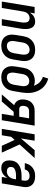

<svg xmlns="http://www.w3.org/2000/svg" viewBox="1108 -1884 783 3040"><g transform="rotate(90 1500.0 -363.5)"><path d="M4 0 90 -520H192L179 -445Q191 -463 206.5 -479.5Q222 -496 240.5 -507Q259 -518 280 -523Q301 -528 321 -528Q347 -528 370 -519Q393 -510 407.5 -491Q422 -472 429.5 -448.5Q437 -425 439 -400.5Q441 -376 439 -350Q437 -324 433 -299L383 0H282L334 -313Q336 -327 337 -342Q338 -357 336.5 -371Q335 -385 330.5 -398Q326 -411 317 -421Q308 -431 294.5 -435.5Q281 -440 266 -440Q247 -440 228 -432.5Q209 -425 194.5 -410Q180 -395 172.5 -376.5Q165 -358 162 -339L106 0Z M705 8Q676 8 647.5 2Q619 -4 596 -19Q573 -34 557.5 -56.5Q542 -79 534.5 -106Q527 -133 527.5 -162.5Q528 -192 533 -221L553 -341Q557 -366 565.5 -391Q574 -416 588.5 -438Q603 -460 623.5 -478Q644 -496 668 -507.5Q692 -519 717.5 -523.5Q743 -528 768 -528Q798 -528 826 -522Q854 -516 877 -501Q900 -486 916 -463.5Q932 -441 939 -414Q946 -387 946 -357.5Q946 -328 941 -299L921 -179Q917 -154 908.5 -129Q900 -104 885.5 -82Q871 -60 850 -42Q829 -24 805 -12.5Q781 -1 755.5 3.5Q730 8 705 8ZM707 -80Q728 -80 749 -88.5Q770 -97 786 -113.5Q802 -130 810 -151Q818 -172 822 -193L842 -313Q844 -328 845 -343Q846 -358 843.5 -372.5Q841 -387 835.5 -400Q830 -413 820 -422.5Q810 -432 796 -436Q782 -440 767 -440Q746 -440 724.5 -431.5Q703 -423 687.5 -406.5Q672 -390 663.5 -369Q655 -348 652 -327L632 -207Q629 -192 628.5 -177Q628 -162 630 -147.5Q632 -133 637.5 -120Q643 -107 653.5 -97.5Q664 -88 678 -84Q692 -80 707 -80Z M1205 8Q1176 8 1147.5 2Q1119 -4 1096 -19Q1073 -34 1057.5 -56.5Q1042 -79 1034.5 -106Q1027 -133 1027.5 -162.5Q1028 -192 1033 -221L1053 -341Q1057 -366 1065 -389.5Q1073 -413 1087.5 -434.5Q1102 -456 1122 -473.5Q1142 -491 1165.5 -502Q1189 -513 1213.5 -518Q1238 -523 1262 -523Q1282 -523 1301.5 -519Q1321 -515 1337 -506Q1329 -531 1316 -554Q1303 -577 1285 -596Q1267 -615 1244.5 -628.5Q1222 -642 1196 -650L1223 -735Q1267 -724 1305 -701Q1343 -678 1372 -645Q1401 -612 1419 -571Q1437 -530 1445.5 -485.5Q1454 -441 1451.5 -393.5Q1449 -346 1441 -299L1421 -179Q1417 -154 1408.5 -129Q1400 -104 1385.5 -82Q1371 -60 1350 -42Q1329 -24 1305 -12.5Q1281 -1 1255.5 3.5Q1230 8 1205 8ZM1207 -80Q1228 -80 1249 -88.5Q1270 -97 1286 -113.5Q1302 -130 1310 -151Q1318 -172 1322 -193L1340 -306Q1343 -321 1344 -336Q1345 -351 1342.5 -365.5Q1340 -380 1334.5 -393.5Q1329 -407 1318.5 -416.5Q1308 -426 1294 -430.5Q1280 -435 1264 -435Q1244 -435 1223.5 -427Q1203 -419 1187.5 -403.5Q1172 -388 1163.5 -367.5Q1155 -347 1152 -327L1132 -207Q1129 -192 1128.5 -177Q1128 -162 1130 -147.5Q1132 -133 1137.5 -120Q1143 -107 1153.5 -97.5Q1164 -88 1178 -84Q1192 -80 1207 -80Z M1475 0 1645 -196Q1619 -204 1598.5 -221.5Q1578 -239 1567 -263.5Q1556 -288 1554.5 -316Q1553 -344 1558 -373Q1561 -393 1568 -413.5Q1575 -434 1587.5 -451.5Q1600 -469 1618 -483Q1636 -497 1655.5 -505.5Q1675 -514 1696 -517Q1717 -520 1737 -520H1969L1883 0H1782L1813 -188H1750L1587 0ZM1708 -276H1827L1853 -432H1737Q1723 -432 1708.5 -427.5Q1694 -423 1682.5 -412Q1671 -401 1665 -387Q1659 -373 1657 -359Q1655 -344 1655.5 -329Q1656 -314 1662 -301.5Q1668 -289 1680.5 -282.5Q1693 -276 1708 -276Z M2020 0 2106 -520H2207L2171 -302L2357 -520H2482L2267 -282L2396 0H2288L2195 -203L2146 -149L2121 0Z M2641 8Q2620 8 2600 3.5Q2580 -1 2564.5 -12.5Q2549 -24 2538.5 -41Q2528 -58 2523.5 -77.5Q2519 -97 2519 -118Q2519 -139 2523 -160Q2527 -185 2538 -209.5Q2549 -234 2569 -252.5Q2589 -271 2613.5 -283Q2638 -295 2663 -301.5Q2688 -308 2713.5 -310.5Q2739 -313 2765 -313H2834L2839 -347Q2842 -365 2840 -383Q2838 -401 2828 -414.5Q2818 -428 2801 -434Q2784 -440 2766 -440Q2749 -440 2732 -436Q2715 -432 2700 -421.5Q2685 -411 2675.5 -395.5Q2666 -380 2663 -364H2562Q2567 -386 2576 -408.5Q2585 -431 2599.5 -450.5Q2614 -470 2633.5 -485.5Q2653 -501 2675 -510.5Q2697 -520 2720 -524Q2743 -528 2766 -528Q2793 -528 2819 -523.5Q2845 -519 2867.5 -508Q2890 -497 2907 -478.5Q2924 -460 2932.5 -436Q2941 -412 2942 -385.5Q2943 -359 2938 -332L2883 0H2782L2796 -88Q2784 -67 2767.5 -48.5Q2751 -30 2730.5 -17Q2710 -4 2687 2Q2664 8 2641 8ZM2695 -80Q2718 -80 2740.5 -89.5Q2763 -99 2779 -117Q2795 -135 2803.5 -157.5Q2812 -180 2815 -202L2819 -225H2765Q2754 -225 2744 -224.5Q2734 -224 2723.5 -223Q2713 -222 2702.5 -220Q2692 -218 2682 -214.5Q2672 -211 2662 -206.5Q2652 -202 2643.5 -195Q2635 -188 2630 -178Q2625 -168 2624 -157Q2621 -141 2624.5 -125.5Q2628 -110 2638.5 -99.5Q2649 -89 2664 -84.5Q2679 -80 2695 -80Z"/></g></svg>

Font: Iosevka SS04 Semibold
Style: Italic
Weight: 600
Italic angle: -9°
Monospace: yes
Designer: Belleve Invis
Foundry: Belleve Invis
Version: Version 19.0.0; ttfautohint (v1.8.4)